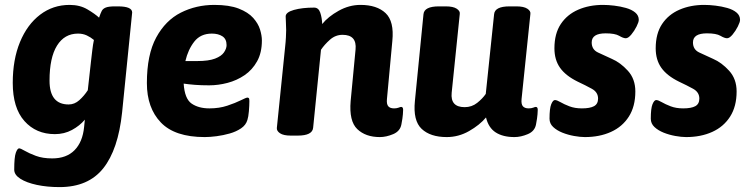

<svg xmlns="http://www.w3.org/2000/svg" viewBox="-20 -551 3065 783"><path d="M223 212Q172 212 130 203Q88 194 63 178Q38 162 38 141Q38 90 44.5 72Q51 54 58 54Q64 54 81 64Q98 74 126 84.5Q154 95 193 95Q251 95 284 61.5Q317 28 323 -33L326 -63Q305 -38 273.5 -21Q242 -4 204 -4Q127 -4 79.5 -57.5Q32 -111 32 -213Q32 -308 61.5 -379.5Q91 -451 143.5 -491Q196 -531 264 -531Q306 -531 337 -512.5Q368 -494 384 -479Q390 -497 395 -506.5Q400 -516 412 -520.5Q424 -525 449 -525H461Q519 -525 519 -500L478 -93Q462 59 401 135.5Q340 212 223 212ZM260 -125Q284 -125 303.5 -142.5Q323 -160 338 -183L351 -300Q354 -325 356.5 -347Q359 -369 363 -388Q350 -399 334 -406.5Q318 -414 298 -414Q243 -414 212.5 -365Q182 -316 182 -222Q182 -125 260 -125Z M854 -531Q915 -531 953.5 -516Q992 -501 1012.5 -478Q1033 -455 1040.5 -430.5Q1048 -406 1048 -386Q1048 -336 1028.5 -301Q1009 -266 977.5 -244.5Q946 -223 908 -213Q870 -203 833 -203Q800 -203 775 -205Q750 -207 729 -210Q733 -148 761.5 -128.5Q790 -109 834 -109Q874 -109 907 -120Q940 -131 962 -142Q984 -153 989 -153Q992 -153 994.5 -151Q997 -149 997 -139Q997 -121 995 -97.5Q993 -74 989 -62Q983 -41 963 -27.5Q943 -14 916.5 -6.5Q890 1 863 4.5Q836 8 815 8Q693 8 636 -51.5Q579 -111 579 -212Q579 -328 617 -398Q655 -468 717.5 -499.5Q780 -531 854 -531ZM844 -414Q798 -414 772.5 -381.5Q747 -349 736 -302H784Q831 -302 857 -312Q883 -322 893.5 -337.5Q904 -353 904 -367Q904 -392 887 -403Q870 -414 844 -414Z M1529 8Q1471 8 1437 -24.5Q1403 -57 1410 -139L1430 -349Q1436 -409 1377 -409Q1348 -409 1325.5 -389Q1303 -369 1289 -348L1257 -30Q1254 2 1194 2H1166Q1136 2 1122 -7.5Q1108 -17 1109 -29L1143 -362Q1145 -379 1146 -398.5Q1147 -418 1147 -428Q1147 -446 1146 -459.5Q1145 -473 1145 -484Q1145 -501 1178.5 -510.5Q1212 -520 1261 -520Q1279 -520 1286 -499.5Q1293 -479 1294 -453Q1318 -483 1361 -507Q1404 -531 1450 -531Q1517 -531 1552.5 -497.5Q1588 -464 1580 -384L1558 -147Q1556 -126 1563.5 -117.5Q1571 -109 1587 -109Q1598 -109 1605.5 -112Q1613 -115 1616 -115Q1624 -115 1624 -103Q1624 -99 1623 -84.5Q1622 -70 1617 -44Q1612 -16 1583.5 -4Q1555 8 1529 8Z M1802 8Q1735 8 1699.5 -25.5Q1664 -59 1672 -139L1707 -493Q1710 -525 1770 -525H1798Q1828 -525 1842.5 -515.5Q1857 -506 1855 -494L1822 -173Q1816 -114 1875 -114Q1904 -114 1926 -131.5Q1948 -149 1961 -168L1995 -493Q1998 -525 2058 -525H2086Q2116 -525 2130.5 -515.5Q2145 -506 2143 -494L2107 -147Q2105 -126 2112.5 -117.5Q2120 -109 2136 -109Q2147 -109 2154.5 -112Q2162 -115 2165 -115Q2173 -115 2173 -103Q2173 -99 2172 -84.5Q2171 -70 2166 -44Q2161 -16 2132.5 -4Q2104 8 2078 8Q2031 8 2001.5 -11Q1972 -30 1962 -72Q1936 -41 1893 -16.5Q1850 8 1802 8Z M2365 8Q2346 8 2321 3.5Q2296 -1 2273.5 -10Q2251 -19 2236 -33Q2221 -47 2221 -67Q2221 -109 2228 -126Q2235 -143 2243 -143Q2251 -143 2265.5 -134.5Q2280 -126 2302 -117.5Q2324 -109 2353 -109Q2386 -109 2402.5 -118Q2419 -127 2419 -149Q2419 -175 2393.5 -189Q2368 -203 2336 -218Q2287 -242 2264 -274.5Q2241 -307 2241 -354Q2241 -414 2267 -453Q2293 -492 2338 -511.5Q2383 -531 2439 -531Q2460 -531 2485 -528Q2510 -525 2533 -518.5Q2556 -512 2570.5 -500Q2585 -488 2585 -470Q2585 -461 2576 -443Q2567 -425 2554.5 -410Q2542 -395 2532 -395Q2522 -395 2505 -405Q2488 -415 2450 -415Q2393 -415 2393 -378Q2393 -349 2418.5 -337Q2444 -325 2475 -311Q2510 -296 2540.5 -262.5Q2571 -229 2571 -178Q2571 -117 2544.5 -75.5Q2518 -34 2471.5 -13Q2425 8 2365 8Z M2778 8Q2759 8 2734 3.5Q2709 -1 2686.5 -10Q2664 -19 2649 -33Q2634 -47 2634 -67Q2634 -109 2641 -126Q2648 -143 2656 -143Q2664 -143 2678.5 -134.5Q2693 -126 2715 -117.5Q2737 -109 2766 -109Q2799 -109 2815.5 -118Q2832 -127 2832 -149Q2832 -175 2806.5 -189Q2781 -203 2749 -218Q2700 -242 2677 -274.5Q2654 -307 2654 -354Q2654 -414 2680 -453Q2706 -492 2751 -511.5Q2796 -531 2852 -531Q2873 -531 2898 -528Q2923 -525 2946 -518.5Q2969 -512 2983.5 -500Q2998 -488 2998 -470Q2998 -461 2989 -443Q2980 -425 2967.5 -410Q2955 -395 2945 -395Q2935 -395 2918 -405Q2901 -415 2863 -415Q2806 -415 2806 -378Q2806 -349 2831.5 -337Q2857 -325 2888 -311Q2923 -296 2953.5 -262.5Q2984 -229 2984 -178Q2984 -117 2957.5 -75.5Q2931 -34 2884.5 -13Q2838 8 2778 8Z"/></svg>

Font: Asap
Style: Bold Italic
Weight: 700
Italic angle: -6°
Designer: Pablo Cosgaya
Foundry: Omnibus-Type
Version: Version 3.001; ttfautohint (v1.8.3)